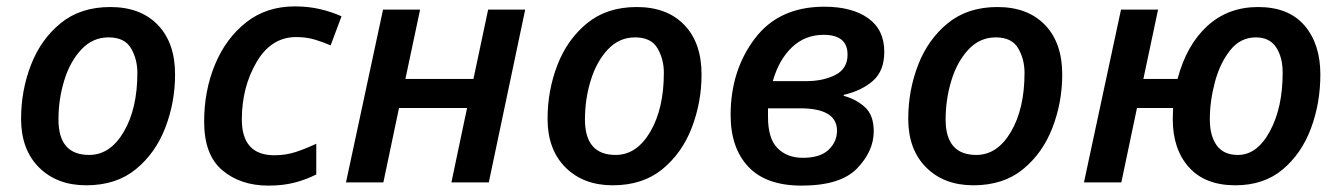

<svg xmlns="http://www.w3.org/2000/svg" viewBox="-20 -571 4199 601"><path d="M250 9Q344 9 405.5 -41.5Q467 -92 497.5 -171.5Q528 -251 528 -338Q528 -437 474 -493Q420 -549 325 -549Q232 -549 170 -498.5Q108 -448 77 -368Q46 -288 46 -199Q46 -103 102 -47Q158 9 250 9ZM259 -86Q163 -86 163 -197Q163 -260 181 -319Q199 -378 234.5 -416Q270 -454 320 -454Q370 -454 390 -420Q410 -386 410 -343Q410 -231 367.5 -158.5Q325 -86 259 -86Z M820 10Q866 10 902.5 0.5Q939 -9 970 -25V-121Q938 -106 906.5 -95.5Q875 -85 839 -85Q737 -85 737 -197Q737 -298 783 -376.5Q829 -455 907 -455Q939 -455 965.5 -447Q992 -439 1015 -429L1049 -520Q1018 -534 981.5 -542.5Q945 -551 903 -551Q814 -551 750.5 -501Q687 -451 653 -369Q619 -287 619 -190Q619 -86 676 -38Q733 10 820 10Z M1063 0 1179 -541H1295L1249 -324H1462L1508 -541H1624L1510 0H1393L1442 -233H1229L1180 0Z M1898 9Q1992 9 2053.5 -41.5Q2115 -92 2145.5 -171.5Q2176 -251 2176 -338Q2176 -437 2122 -493Q2068 -549 1973 -549Q1880 -549 1818 -498.5Q1756 -448 1725 -368Q1694 -288 1694 -199Q1694 -103 1750 -47Q1806 9 1898 9ZM1907 -86Q1811 -86 1811 -197Q1811 -260 1829 -319Q1847 -378 1882.5 -416Q1918 -454 1968 -454Q2018 -454 2038 -420Q2058 -386 2058 -343Q2058 -231 2015.5 -158.5Q1973 -86 1907 -86Z M2489 10Q2611 10 2663 -44Q2715 -98 2715 -160Q2715 -210 2688 -235Q2661 -260 2621 -271V-274Q2677 -287 2712.5 -318Q2748 -349 2748 -409Q2748 -478 2697.5 -514Q2647 -550 2560 -550Q2418 -550 2342.5 -450Q2267 -350 2267 -211Q2267 -108 2322.5 -49Q2378 10 2489 10ZM2399 -317Q2418 -384 2459 -423Q2500 -462 2558 -462Q2633 -462 2633 -400Q2633 -356 2595 -336.5Q2557 -317 2503 -317ZM2493 -77Q2444 -77 2414 -107Q2384 -137 2384 -205V-232H2484Q2600 -232 2600 -162Q2600 -127 2573.5 -102Q2547 -77 2493 -77Z M3027 9Q3121 9 3182.5 -41.5Q3244 -92 3274.5 -171.5Q3305 -251 3305 -338Q3305 -437 3251 -493Q3197 -549 3102 -549Q3009 -549 2947 -498.5Q2885 -448 2854 -368Q2823 -288 2823 -199Q2823 -103 2879 -47Q2935 9 3027 9ZM3036 -86Q2940 -86 2940 -197Q2940 -260 2958 -319Q2976 -378 3011.5 -416Q3047 -454 3097 -454Q3147 -454 3167 -420Q3187 -386 3187 -343Q3187 -231 3144.5 -158.5Q3102 -86 3036 -86Z M3847 9Q3936 9 3995 -40.5Q4054 -90 4083.5 -169Q4113 -248 4113 -338Q4113 -433 4063.5 -491Q4014 -549 3918 -549Q3824 -549 3759 -489.5Q3694 -430 3666 -324H3559L3605 -541H3489L3373 0H3490L3539 -233H3652Q3652 -226 3651.5 -217Q3651 -208 3651 -198Q3651 -104 3701.5 -47.5Q3752 9 3847 9ZM3855 -86Q3810 -86 3788.5 -116Q3767 -146 3767 -197Q3767 -255 3783 -314.5Q3799 -374 3831 -414Q3863 -454 3911 -454Q3954 -454 3974.5 -423Q3995 -392 3995 -343Q3995 -234 3955 -160Q3915 -86 3855 -86Z"/></svg>

Font: Noto Sans UI Medium
Style: Italic
Weight: 500
Italic angle: -12°
Designer: Monotype Design Team
Foundry: Monotype Imaging Inc.
Version: Version 1.901